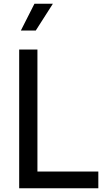

<svg xmlns="http://www.w3.org/2000/svg" viewBox="-20 -1011 575 1031"><path d="M83 -745H181V-90H508V0H83ZM165 -991H264L172 -847H92Z"/></svg>

Font: Evergrow Sans 
Style: Medium
Weight: 500
Foundry: 10Web
Version: Version 1.000